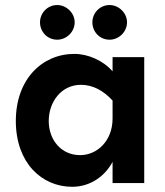

<svg xmlns="http://www.w3.org/2000/svg" viewBox="-20 -717 647 752"><path d="M296.9 -384.8C344.7 -384.8 385.7 -361.3 420.9 -323.2V-252.9C420.9 -164.1 359.4 -109.4 293.9 -109.4C219.7 -109.4 170.9 -168.9 170.9 -243.2C170.9 -317.4 219.7 -384.8 296.9 -384.8ZM271.5 -505.9C144.5 -505.9 42 -406.2 42 -243.2C42 -79.1 143.6 14.6 262.7 14.6C335.9 14.6 392.6 -29.3 420.9 -83V0H544.9V-493.2H420.9V-437.5C384.8 -479.5 325.2 -505.9 271.5 -505.9ZM204.1 -697.3C166 -697.3 136.7 -666 136.7 -629.9C136.7 -591.8 166 -561.5 204.1 -561.5C240.2 -561.5 272.5 -591.8 272.5 -629.9C272.5 -666 240.2 -697.3 204.1 -697.3ZM409.2 -697.3C371.1 -697.3 341.8 -666 341.8 -629.9C341.8 -591.8 371.1 -561.5 409.2 -561.5C445.3 -561.5 477.5 -591.8 477.5 -629.9C477.5 -666 445.3 -697.3 409.2 -697.3Z"/></svg>

Font: Sen-gleads
Style: Bold
Weight: 700
Designer: Kosal Sen, Philatype
Foundry: Philatype
Version: Version 1.004; ttfautohint (v1.8.3)